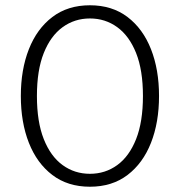

<svg xmlns="http://www.w3.org/2000/svg" viewBox="-20 -698 682 728"><path d="M321 10Q237 10 178.5 -34.5Q120 -79 89.5 -156.5Q59 -234 59 -334Q59 -434 89.5 -511.5Q120 -589 178.5 -633.5Q237 -678 321 -678Q405 -678 463.5 -633.5Q522 -589 552.5 -511.5Q583 -434 583 -334Q583 -234 552.5 -156.5Q522 -79 463.5 -34.5Q405 10 321 10ZM321 -39Q379 -39 424.5 -72Q470 -105 496 -170.5Q522 -236 522 -334Q522 -432 496 -497Q470 -562 424.5 -595Q379 -628 321 -628Q263 -628 217.5 -595Q172 -562 146 -497Q120 -432 120 -334Q120 -236 146 -170.5Q172 -105 217.5 -72Q263 -39 321 -39Z"/></svg>

Font: Gantari Light
Style: Regular
Weight: 300
Designer: Anugrah Pasau
Foundry: Lafontype
Version: Version 1.000; ttfautohint (v1.8.3)